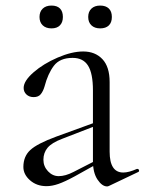

<svg xmlns="http://www.w3.org/2000/svg" viewBox="-20 -662 520 690"><path d="M365 8Q347 8 330.5 -16.5Q314 -41 314 -83V-337Q314 -398 296.5 -426Q279 -454 241 -454Q195 -454 173.5 -425.5Q152 -397 140 -351Q135 -334 126.5 -323.5Q118 -313 101 -313Q85 -313 75 -322.5Q65 -332 65 -346Q65 -371 100.5 -402Q136 -433 187 -455Q238 -477 279 -477Q322 -477 348 -449.5Q374 -422 374 -367V-117Q374 -42 423 -42Q443 -42 472 -55H474Q478 -55 479.5 -50.5Q481 -46 477 -44L372 6Q368 8 365 8ZM64 -62Q64 -100 89 -123Q114 -146 182 -171L325 -223L327 -211L203 -163Q166 -149 151 -131Q136 -113 136 -88Q136 -64 152.5 -46.5Q169 -29 191 -29Q215 -29 244 -44L334 -90L336 -77L248 -28Q213 -9 190 -1Q167 7 147 7Q112 7 88 -14Q64 -35 64 -62ZM122 -601Q122 -620 133.5 -631Q145 -642 165 -642Q185 -642 195.5 -631.5Q206 -621 206 -601Q206 -582 195.5 -571Q185 -560 165 -560Q145 -560 133.5 -571Q122 -582 122 -601ZM297 -601Q297 -620 308.5 -631Q320 -642 340 -642Q360 -642 371 -631.5Q382 -621 382 -601Q382 -581 371 -570.5Q360 -560 340 -560Q320 -560 308.5 -571Q297 -582 297 -601Z"/></svg>

Font: Cormorant Unicase
Style: Regular
Weight: 400
Designer: Christian Thalmann (Catharsis Fonts)
Foundry: Catharsis Fonts
Version: Version 4.000